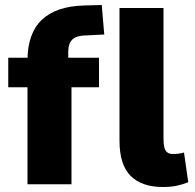

<svg xmlns="http://www.w3.org/2000/svg" viewBox="-20 -737 779 768"><path d="M90 0V-388H13V-506H135L90 -456V-495Q90 -603 147 -657.5Q204 -712 316 -715L387 -717L397 -599L317 -595Q298 -594 283.5 -588Q269 -582 261 -568Q253 -554 253 -527V-477L218 -506H376V-388H266V0ZM631 11Q547 11 502.5 -33.5Q458 -78 458 -174V-705H634V-184Q634 -162 637 -148.5Q640 -135 648.5 -128Q657 -121 671 -121Q684 -121 695.5 -122.5Q707 -124 716 -127L733 -8Q707 2 684.5 6.5Q662 11 631 11Z"/></svg>

Font: Nunito Sans 7pt Condensed Black
Style: Regular
Weight: 900
Width: 3
Designer: Vernon Adams
Foundry: Vernon Adams
Version: Version 3.101;gftools[0.9.27]